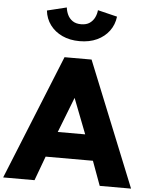

<svg xmlns="http://www.w3.org/2000/svg" viewBox="-76 -1209 987 1266"><g transform="rotate(5 417.0 -576.5)"><path d="M-6.5 0 327.5 -825H506.5L840 0H632.5L573.5 -161H260.5L201 0ZM326 -330H507.5L417 -563.5ZM417 -939Q352 -939 302 -962.2Q252 -985.5 221.5 -1026.5Q191 -1067.5 185 -1121.5L314 -1153Q316.5 -1128.5 327.5 -1105Q338.5 -1081.5 360.5 -1066.2Q382.5 -1051 417 -1051Q452 -1051 473.8 -1066.2Q495.5 -1081.5 506.8 -1105Q518 -1128.5 520 -1153L649 -1121.5Q642.5 -1067.5 612 -1026.5Q581.5 -985.5 531.8 -962.2Q482 -939 417 -939Z"/></g></svg>

Font: Spartan Thin ExtraBold
Style: Regular
Weight: 800
Version: Version 1.004